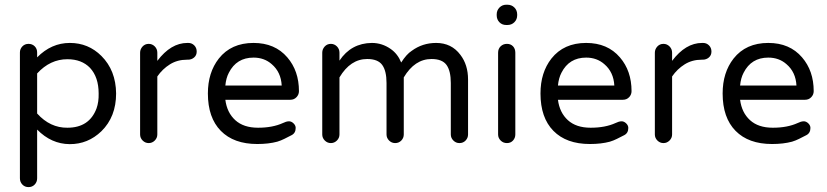

<svg xmlns="http://www.w3.org/2000/svg" viewBox="-20 -596 3466 805"><path d="M135.7 -355.5Q195.3 -416 272.9 -416Q350.6 -416 405.3 -361.3Q465.8 -300.8 466.8 -204.1Q466.8 -106.4 405.3 -45.9Q348.6 8.8 272 8.3Q195.3 7.8 135.7 -52.7V151.4Q135.7 167 125.5 177.7Q115.2 188.5 99.6 188.5Q84 188.5 73.7 177.7Q63.5 167 63.5 151.4V-376Q63.5 -390.6 73.7 -401.4Q84 -412.1 99.6 -412.1Q115.2 -412.1 125.5 -401.9Q135.7 -391.6 135.7 -376ZM135.7 -120.1Q190.4 -59.6 262.7 -60.5Q354.5 -60.5 384.8 -141.6Q394.5 -168.9 393.6 -204.1Q393.6 -272.5 357.4 -311.5Q322.3 -347.7 262.7 -347.7Q190.4 -347.7 135.7 -288.1Z M639.6 -340.8Q696.3 -416 765.6 -416H769.5Q784.2 -416 794.4 -405.8Q804.7 -395.5 804.7 -379.9Q804.7 -364.3 793.9 -355Q783.2 -345.7 767.6 -345.7H763.7Q723.6 -345.7 692.4 -326.2Q661.1 -306.6 639.6 -275.4V-32.2Q639.6 -17.6 628.9 -6.8Q618.2 3.9 603.5 3.9Q588.9 3.9 578.1 -6.8Q567.4 -17.6 567.4 -32.2V-375Q567.4 -389.6 577.6 -400.9Q587.9 -412.1 603.5 -412.1Q618.2 -412.1 628.9 -401.4Q639.6 -390.6 639.6 -375Z M1166 -80.1Q1179.7 -86.9 1190.4 -87.4Q1201.2 -87.9 1210.4 -79.1Q1219.7 -70.3 1219.7 -59.6Q1219.7 -38.1 1202.6 -29.3Q1185.5 -20.5 1171.9 -13.7Q1158.2 -6.8 1142.6 -2Q1106.4 7.8 1058.6 7.8Q960 7.8 905.8 -47.4Q851.6 -102.5 851.6 -204.1Q851.6 -292 897.5 -350.6Q949.2 -416 1043 -416Q1132.8 -416 1184.6 -355.5Q1233.4 -298.8 1233.4 -213.9Q1233.4 -199.2 1223.1 -188.5Q1212.9 -177.7 1197.3 -177.7H924.8Q931.6 -124 966.3 -92.3Q1001 -60.5 1062 -60.5Q1123 -60.5 1166 -80.1ZM1043 -354.5Q971.7 -354.5 939.5 -291Q927.7 -268.6 924.8 -237.3H1161.1Q1158.2 -293.9 1119.1 -327.1Q1087.9 -354.5 1043 -354.5Z M1403.3 -341.8Q1452.1 -415 1539.1 -416Q1582 -416 1618.2 -390.6Q1647.5 -370.1 1662.1 -334Q1684.6 -369.1 1706.1 -382.8Q1751 -416 1808.6 -416Q1873 -416 1910.2 -366.2Q1942.4 -324.2 1942.4 -262.7V-32.2Q1942.4 -17.6 1932.1 -6.8Q1921.9 3.9 1906.2 3.9Q1891.6 3.9 1880.9 -6.8Q1870.1 -17.6 1870.1 -32.2V-248Q1870.1 -298.8 1852.1 -323.7Q1834 -348.6 1789.1 -348.6Q1718.8 -348.6 1672.9 -271.5V-32.2Q1672.9 -17.6 1662.6 -6.8Q1652.3 3.9 1636.7 3.9Q1622.1 3.9 1611.3 -6.8Q1600.6 -17.6 1600.6 -32.2V-248Q1600.6 -298.8 1582.5 -323.7Q1564.5 -348.6 1519.5 -348.6Q1449.2 -348.6 1403.3 -271.5V-32.2Q1403.3 -17.6 1392.6 -6.8Q1381.8 3.9 1367.2 3.9Q1352.5 3.9 1341.8 -6.8Q1331.1 -17.6 1331.1 -32.2V-375Q1331.1 -389.6 1341.3 -400.9Q1351.6 -412.1 1367.2 -412.1Q1381.8 -412.1 1392.6 -401.4Q1403.3 -390.6 1403.3 -375Z M2140.6 -375V-32.2Q2140.6 -17.6 2130.9 -6.8Q2121.1 3.9 2105.5 3.9Q2089.8 3.9 2079.1 -6.8Q2068.4 -17.6 2068.4 -32.2V-375Q2068.4 -391.6 2079.1 -401.9Q2089.8 -412.1 2105.5 -412.1Q2121.1 -412.1 2130.9 -401.9Q2140.6 -391.6 2140.6 -375ZM2148.4 -532.2Q2148.4 -514.6 2136.7 -502.9Q2125 -491.2 2107.4 -491.2H2102.5Q2085 -491.2 2073.7 -502.9Q2062.5 -514.6 2062.5 -532.2V-535.2Q2062.5 -552.7 2074.2 -564.5Q2085.9 -576.2 2102.5 -576.2H2107.4Q2125 -576.2 2136.7 -564.5Q2148.4 -552.7 2148.4 -535.2Z M2560.5 -80.1Q2574.2 -86.9 2585 -87.4Q2595.7 -87.9 2605 -79.1Q2614.3 -70.3 2614.3 -59.6Q2614.3 -38.1 2597.2 -29.3Q2580.1 -20.5 2566.4 -13.7Q2552.7 -6.8 2537.1 -2Q2501 7.8 2453.1 7.8Q2354.5 7.8 2300.3 -47.4Q2246.1 -102.5 2246.1 -204.1Q2246.1 -292 2292 -350.6Q2343.8 -416 2437.5 -416Q2527.3 -416 2579.1 -355.5Q2627.9 -298.8 2627.9 -213.9Q2627.9 -199.2 2617.7 -188.5Q2607.4 -177.7 2591.8 -177.7H2319.3Q2326.2 -124 2360.8 -92.3Q2395.5 -60.5 2456.5 -60.5Q2517.6 -60.5 2560.5 -80.1ZM2437.5 -354.5Q2366.2 -354.5 2334 -291Q2322.3 -268.6 2319.3 -237.3H2555.7Q2552.7 -293.9 2513.7 -327.1Q2482.4 -354.5 2437.5 -354.5Z M2797.9 -340.8Q2854.5 -416 2923.8 -416H2927.7Q2942.4 -416 2952.6 -405.8Q2962.9 -395.5 2962.9 -379.9Q2962.9 -364.3 2952.1 -355Q2941.4 -345.7 2925.8 -345.7H2921.9Q2881.8 -345.7 2850.6 -326.2Q2819.3 -306.6 2797.9 -275.4V-32.2Q2797.9 -17.6 2787.1 -6.8Q2776.4 3.9 2761.7 3.9Q2747.1 3.9 2736.3 -6.8Q2725.6 -17.6 2725.6 -32.2V-375Q2725.6 -389.6 2735.8 -400.9Q2746.1 -412.1 2761.7 -412.1Q2776.4 -412.1 2787.1 -401.4Q2797.9 -390.6 2797.9 -375Z M3324.2 -80.1Q3337.9 -86.9 3348.6 -87.4Q3359.4 -87.9 3368.7 -79.1Q3377.9 -70.3 3377.9 -59.6Q3377.9 -38.1 3360.8 -29.3Q3343.8 -20.5 3330.1 -13.7Q3316.4 -6.8 3300.8 -2Q3264.6 7.8 3216.8 7.8Q3118.2 7.8 3064 -47.4Q3009.8 -102.5 3009.8 -204.1Q3009.8 -292 3055.7 -350.6Q3107.4 -416 3201.2 -416Q3291 -416 3342.8 -355.5Q3391.6 -298.8 3391.6 -213.9Q3391.6 -199.2 3381.3 -188.5Q3371.1 -177.7 3355.5 -177.7H3083Q3089.8 -124 3124.5 -92.3Q3159.2 -60.5 3220.2 -60.5Q3281.2 -60.5 3324.2 -80.1ZM3201.2 -354.5Q3129.9 -354.5 3097.7 -291Q3085.9 -268.6 3083 -237.3H3319.3Q3316.4 -293.9 3277.3 -327.1Q3246.1 -354.5 3201.2 -354.5Z"/></svg>

Font: NTR
Style: Regular
Weight: 400
Designer: Purushoth Kumar Guthula
Foundry: Silicon Andhra, USA.
Version: Version 1.0.5; ttfautohint (v1.2.25-373a) -l 7 -r 28 -G 50 -